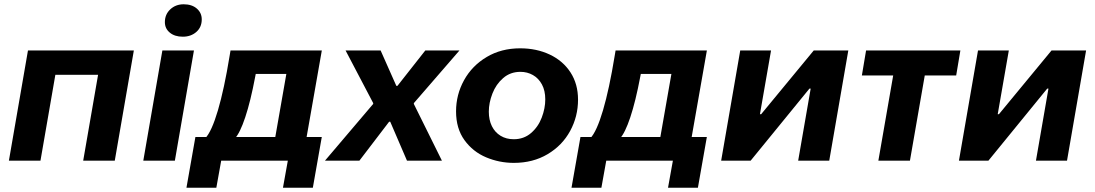

<svg xmlns="http://www.w3.org/2000/svg" viewBox="-20 -758 5167 906"><path d="M112 -520H611.6L521.6 0H372.6L442.8 -405H241.2L171 0H22Z M746.2 -520H895.2L805.2 0H656.2ZM758 -653.6Q758 -690 783.5 -713.9Q809 -737.8 846.6 -737.8Q885.4 -737.8 908.7 -717.6Q932 -697.4 932 -666.5Q932 -629.6 906.4 -607.2Q880.8 -584.8 842.6 -584.8Q804.4 -584.8 781.2 -604.1Q758 -623.3 758 -653.6Z M1331.2 -409.2H1186.8L1184.2 -395.8Q1162.2 -279.4 1137.3 -204.8Q1112.4 -130.2 1088 -104L948.4 -105.4Q978.8 -137 1008.4 -237.5Q1038 -338 1063.4 -493.8L1067.8 -520H1498.6L1422.6 -87.4H1274.8ZM902 -111.4H1498.4L1456.2 128H1315.2L1338.2 0H1023.8L1000.8 128H859.8Z M1741 -267.6V-271.6L1610.6 -520H1776L1850.2 -352.8H1855.4L1987 -520H2148.2L1933.2 -271.8L1932.6 -267.8L2065.2 0H1900.4L1821.4 -183.6H1816.2L1676 0H1513.6Z M2132 -232.4Q2132 -311.2 2169.7 -379.5Q2207.4 -447.8 2276.3 -488.9Q2345.2 -530 2434.4 -530Q2512 -530 2574.3 -500.5Q2636.6 -471 2672.1 -416.3Q2707.6 -361.6 2707.6 -287.6Q2707.6 -208.6 2670.4 -140.1Q2633.2 -71.6 2564.1 -30.5Q2495 10.6 2404.6 10.6Q2336.2 10.6 2273.9 -15.6Q2211.6 -41.8 2171.8 -96.6Q2132 -151.4 2132 -232.4ZM2553 -288.8Q2553 -330.4 2537.2 -359.6Q2521.4 -388.8 2494.7 -403.9Q2468 -419 2435.8 -419Q2388.2 -419 2354.3 -389.6Q2320.4 -360.2 2303.5 -316.3Q2286.6 -272.4 2286.6 -231.2Q2286.6 -192 2301 -162.8Q2315.4 -133.6 2342.1 -117.3Q2368.8 -101 2404.2 -101Q2451.8 -101 2485.7 -130.1Q2519.6 -159.2 2536.3 -203.1Q2553 -247 2553 -288.8Z M3148.2 -409.2H3003.8L3001.2 -395.8Q2979.2 -279.4 2954.3 -204.8Q2929.4 -130.2 2905 -104L2765.4 -105.4Q2795.8 -137 2825.4 -237.5Q2855 -338 2880.4 -493.8L2884.8 -520H3315.6L3239.6 -87.4H3091.8ZM2719 -111.4H3315.4L3273.2 128H3132.2L3155.2 0H2840.8L2817.8 128H2676.8Z M3473 -520H3618.4L3566 -219.2H3571.8L3820 -520H3983L3893 0H3746.4L3805.4 -340H3799.6L3522.2 0H3383Z M4066.8 -520H4511.8L4492 -402H4047ZM4273.8 0H4124.8L4201.6 -441.4H4350.6Z M4595 -520H4740.4L4688 -219.2H4693.8L4942 -520H5105L5015 0H4868.4L4927.4 -340H4921.6L4644.2 0H4505Z"/></svg>

Font: Fixel Italic Variable 20240409 Display Thin
Style: Italic
Weight: 100
Italic angle: -10°
Designer: AlfaBravo + MacPaw
Foundry: Kyrylo Tkachov, Marchela Mozhyna, Serhii Makarenko, Maria Weinstein, Zakhar Kryvoshyya
Version: Version 1.211;Glyphs 3.2 (3225)